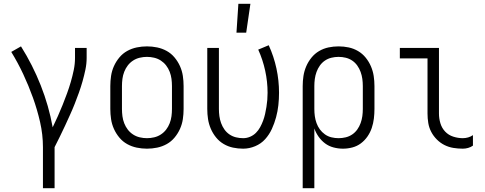

<svg xmlns="http://www.w3.org/2000/svg" viewBox="-20 -771 2540 1006"><path d="M205 215V0Q205 -66 190 -131.5Q175 -197 152.5 -259.5Q130 -322 102 -382Q74 -442 39 -499L90 -528Q151 -431 193.5 -323.5Q236 -216 256 -104Q270 -133 283 -162Q296 -191 308 -221Q320 -251 331 -281Q342 -311 351 -342Q360 -373 366.5 -404.5Q373 -436 373 -468V-520H434V-468Q434 -437 427.5 -406Q421 -375 412.5 -345Q404 -315 393.5 -285.5Q383 -256 371.5 -227Q360 -198 347 -169.5Q334 -141 321 -112.5Q308 -84 294 -56Q280 -28 266 0V215Z M750 8Q723 8 696.5 2.5Q670 -3 646.5 -16Q623 -29 605.5 -50Q588 -71 577 -95.5Q566 -120 562 -146.5Q558 -173 558 -200V-320Q558 -347 562 -373.5Q566 -400 577 -424.5Q588 -449 605.5 -470Q623 -491 646.5 -504Q670 -517 696.5 -522.5Q723 -528 750 -528Q777 -528 803.5 -522.5Q830 -517 853.5 -504Q877 -491 894.5 -470Q912 -449 923 -424.5Q934 -400 938 -373.5Q942 -347 942 -320V-200Q942 -173 938 -146.5Q934 -120 923 -95.5Q912 -71 894.5 -50Q877 -29 853.5 -16Q830 -3 803.5 2.5Q777 8 750 8ZM750 -47Q769 -47 788 -51.5Q807 -56 823 -66.5Q839 -77 850.5 -92Q862 -107 869 -125Q876 -143 878.5 -162Q881 -181 881 -200V-320Q881 -339 878.5 -358Q876 -377 869 -395Q862 -413 850.5 -428Q839 -443 823 -453.5Q807 -464 788 -468.5Q769 -473 750 -473Q731 -473 712 -468.5Q693 -464 677 -453.5Q661 -443 649.5 -428Q638 -413 631 -395Q624 -377 621.5 -358Q619 -339 619 -320V-200Q619 -181 621.5 -162Q624 -143 631 -125Q638 -107 649.5 -92Q661 -77 677 -66.5Q693 -56 712 -51.5Q731 -47 750 -47Z M1254 8Q1227 8 1201 2.5Q1175 -3 1152 -16.5Q1129 -30 1112 -51Q1095 -72 1084.5 -96.5Q1074 -121 1070 -147Q1066 -173 1066 -200V-520H1127V-200Q1127 -181 1129.5 -162.5Q1132 -144 1138.5 -126Q1145 -108 1156 -92.5Q1167 -77 1182.5 -66.5Q1198 -56 1216.5 -51.5Q1235 -47 1254 -47Q1273 -47 1290.5 -54.5Q1308 -62 1321 -75Q1334 -88 1343 -104.5Q1352 -121 1358.5 -138.5Q1365 -156 1369 -174Q1373 -192 1376 -210.5Q1379 -229 1380.5 -247.5Q1382 -266 1382 -285Q1382 -343 1369.5 -400.5Q1357 -458 1333 -511L1388 -534Q1415 -475 1428.5 -412Q1442 -349 1442 -285Q1442 -252 1438.5 -220Q1435 -188 1426.5 -156.5Q1418 -125 1404.5 -95.5Q1391 -66 1369.5 -42Q1348 -18 1317 -5Q1286 8 1254 8ZM1219 -600 1229 -751H1292L1270 -600Z M1566 215V-320Q1566 -347 1570 -373Q1574 -399 1584.5 -423.5Q1595 -448 1612 -469Q1629 -490 1652 -503.5Q1675 -517 1701 -522.5Q1727 -528 1754 -528Q1781 -528 1807 -522.5Q1833 -517 1856 -503.5Q1879 -490 1896 -469Q1913 -448 1923.5 -423.5Q1934 -399 1938 -373Q1942 -347 1942 -320V-200Q1942 -175 1939 -150Q1936 -125 1928 -101Q1920 -77 1905.5 -56Q1891 -35 1871 -20Q1851 -5 1826.5 1.5Q1802 8 1777 8Q1752 8 1727.5 1.5Q1703 -5 1683.5 -19.5Q1664 -34 1649.5 -54.5Q1635 -75 1627 -98V215ZM1754 -47Q1773 -47 1791.5 -51.5Q1810 -56 1825.5 -66.5Q1841 -77 1852 -92.5Q1863 -108 1869.5 -126Q1876 -144 1878.5 -162.5Q1881 -181 1881 -200V-320Q1881 -339 1878.5 -357.5Q1876 -376 1869.5 -394Q1863 -412 1852 -427.5Q1841 -443 1825.5 -453.5Q1810 -464 1791.5 -468.5Q1773 -473 1754 -473Q1735 -473 1716.5 -468.5Q1698 -464 1682.5 -453.5Q1667 -443 1656 -427.5Q1645 -412 1638.5 -394Q1632 -376 1629.5 -357.5Q1627 -339 1627 -320V-200Q1627 -181 1629.5 -162.5Q1632 -144 1638.5 -126Q1645 -108 1656 -93Q1667 -78 1682.5 -67Q1698 -56 1716.5 -51.5Q1735 -47 1754 -47Z M2405 8Q2380 8 2355.5 4Q2331 0 2309 -11Q2287 -22 2269 -40Q2251 -58 2239.5 -80Q2228 -102 2224 -126.5Q2220 -151 2220 -176V-465H2075V-520H2280V-176Q2280 -150 2287.5 -125Q2295 -100 2312.5 -81.5Q2330 -63 2355 -55Q2380 -47 2405 -47Q2419 -47 2433 -51Q2447 -55 2458 -63V-8Q2447 0 2433 4Q2419 8 2405 8Z"/></svg>

Font: Iosevka Light
Style: Regular
Weight: 300
Monospace: yes
Designer: Belleve Invis
Foundry: Belleve Invis
Version: Version 32.5.0; ttfautohint (v1.8.4)